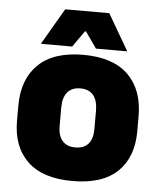

<svg xmlns="http://www.w3.org/2000/svg" viewBox="-51 -733 658 792"><g transform="rotate(5 278.0 -336.5)"><path d="M278 15Q154.5 15 91.8 -45.2Q29 -105.5 29 -212.5V-275Q29 -384.5 92 -446Q155 -507.5 278 -507.5Q401.5 -507.5 464.2 -446Q527 -384.5 527 -275V-212.5Q527 -105.5 464.5 -45.2Q402 15 278 15ZM278 -124Q313.5 -124 331.8 -145.2Q350 -166.5 350 -206V-282Q350 -324.5 331.8 -346.5Q313.5 -368.5 278 -368.5Q243 -368.5 224.5 -346.5Q206 -324.5 206 -282V-206Q206 -166.5 224.5 -145.2Q243 -124 278 -124ZM187 -688H369.5L456 -539.5V-537.5H327.5L280.5 -604.5H276L229 -537.5H100.5V-539.5Z"/></g></svg>

Font: Anek Gurmukhi ExtraBold
Style: Regular
Weight: 800
Designer: Sarang Kulkarni (Gurmukhi), Yesha Goshar (Latin)
Foundry: Ek Type
Version: Version 1.003